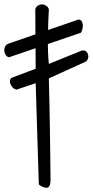

<svg xmlns="http://www.w3.org/2000/svg" viewBox="-105 -852 432 896"><path d="M-56.6 -586.9Q-64.5 -582 -72.8 -589.4Q-81.1 -596.7 -84 -608.9Q-86.9 -621.1 -81.5 -633.8Q-76.2 -646.5 -56.6 -651.4L260.7 -760.7Q270.5 -760.7 275.4 -753.9Q280.3 -747.1 281.2 -737.3Q282.2 -727.5 279.8 -716.8Q277.3 -706.1 272.5 -699.2ZM61.5 -463.9 -28.3 -433.6Q-39.1 -436.5 -46.4 -444.3Q-53.7 -452.1 -56.6 -460.9Q-59.6 -469.7 -58.1 -477.5Q-56.6 -485.4 -49.8 -489.3L61.5 -531.2L59.6 -807.6Q62.5 -820.3 72.3 -826.2Q82 -832 92.3 -831.5Q102.5 -831.1 111.3 -824.7Q120.1 -818.4 123 -808.6Q121.1 -778.3 120.1 -744.6Q119.1 -710.9 118.7 -677.2Q118.2 -643.6 119.1 -611.8Q120.1 -580.1 123 -553.7L274.4 -615.2Q288.1 -619.1 295.9 -612.8Q303.7 -606.4 306.2 -596.2Q308.6 -585.9 304.7 -576.2Q300.8 -566.4 291 -562.5L123 -486.3Q123 -476.6 124 -439.9Q125 -403.3 126 -353.5Q127 -303.7 127.9 -247.1Q128.9 -190.4 129.4 -140.6Q129.9 -90.8 130.4 -54.2Q130.9 -17.6 130.9 -7.8Q128.9 24.4 112.3 24.4Q95.7 24.4 76.2 8.8Z"/></svg>

Font: Shadows Into Light Two
Style: Regular
Weight: 400
Designer: Kimberly Geswein
Foundry: Kimberly Geswein
Version: Version 1.003 2012